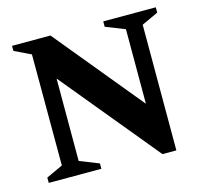

<svg xmlns="http://www.w3.org/2000/svg" viewBox="-93 -716 883 828"><g transform="rotate(-15 349.0 -302.5)"><path d="M28 0V-23.7L102 -58L101.4 -554L28 -589.3V-612H199.7L521.1 -221.2V-554L435.3 -588V-612H669.9V-588.3L595.9 -554V7H533.9L177.1 -426V-58L263 -24V0Z"/></g></svg>

Font: Ancizar Serif Light
Style: Regular
Weight: 300
Designer: Cesar Puertas, Viviana Monsalve, Julian Moncada, Julian Prieto, Jose Castro, Felipe Aragon, Mariel Hernandez, Sara Alarc
Version: Version 8.100